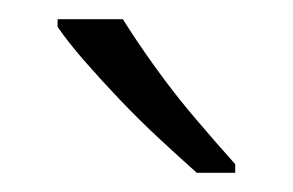

<svg xmlns="http://www.w3.org/2000/svg" viewBox="-20 -786 305 200"><path d="M108 -766Q121 -745 141 -717Q161 -689 184 -662Q207 -635 225 -615V-606H185Q167 -622 146 -641.5Q125 -661 105 -682Q85 -703 68 -722.5Q51 -742 40 -758V-766Z"/></svg>

Font: Noto Sans Georgian Light
Style: Regular
Weight: 300
Version: Version 2.002